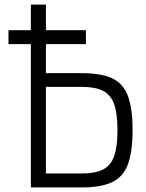

<svg xmlns="http://www.w3.org/2000/svg" viewBox="-20 -820 640 840"><path d="M17 -627V-688H356V-627ZM115 0V-800H181V-16L136 -61H337Q397 -61 431 -78.5Q465 -96 479.5 -137Q494 -178 494 -250Q494 -322 479.5 -363.5Q465 -405 431 -422.5Q397 -440 337 -440H143V-500H337Q422 -500 470.5 -477.5Q519 -455 539.5 -400.5Q560 -346 560 -250Q560 -156 539.5 -101Q519 -46 470.5 -23Q422 0 337 0Z"/></svg>

Font: Victor Mono Light
Style: Regular
Weight: 300
Monospace: yes
Designer: Rune Bjørnerås
Version: Version 1.561;gftools[0.9.30]